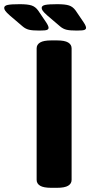

<svg xmlns="http://www.w3.org/2000/svg" viewBox="-131 -895 431 917"><path d="M114 2Q77 2 60.5 -8Q44 -18 44 -36V-664Q44 -682 60.5 -692Q77 -702 114 -702H141Q178 -702 194.5 -692Q211 -682 211 -664V-36Q211 -18 194.5 -8Q178 2 141 2ZM57 -749Q24 -749 7.5 -753Q-9 -757 -23 -769L-84 -821Q-100 -835 -105.5 -843Q-111 -851 -111 -857Q-111 -868 -94 -871.5Q-77 -875 -37 -875Q1 -875 19.5 -869Q38 -863 51 -845L89 -789Q101 -771 101 -762Q101 -756 94 -752.5Q87 -749 57 -749ZM236 -749Q203 -749 186.5 -753Q170 -757 156 -769L95 -821Q79 -835 73.5 -843Q68 -851 68 -857Q68 -868 85 -871.5Q102 -875 142 -875Q180 -875 198.5 -869Q217 -863 230 -845L268 -789Q280 -771 280 -762Q280 -756 273 -752.5Q266 -749 236 -749Z"/></svg>

Font: Asap Condensed ExtraBold
Style: Regular
Weight: 800
Width: 3
Designer: Pablo Cosgaya
Foundry: Omnibus-Type
Version: Version 3.001; ttfautohint (v1.8.4.7-5d5b)